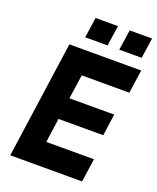

<svg xmlns="http://www.w3.org/2000/svg" viewBox="-161 -985 885 1080"><g transform="rotate(20 281.5 -445.0)"><path d="M34 0 133 -700H563L543 -560H258L237 -415H505L487 -285H219L199 -140H484L464 0ZM407 -768 425 -890H559L541 -768ZM203 -768 221 -890H355L337 -768Z"/></g></svg>

Font: Finlandica
Style: Bold Italic
Weight: 700
Italic angle: -8°
Designer: Niklas Ekholm, Juho Hiilivirta, Jaakko Suomalainen
Foundry: Helsinki Type Studio
Version: Version 1.064; ttfautohint (v1.8.4.7-5d5b)